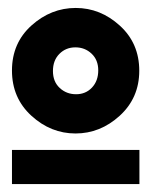

<svg xmlns="http://www.w3.org/2000/svg" viewBox="-20 -845 377 478"><path d="M326.7 -668.9Q326.7 -601.1 277.8 -556.6Q229.5 -512.7 168 -512.7Q106.4 -512.7 58.1 -556.9Q9.8 -601.1 9.8 -669.4Q9.8 -737.8 58.3 -781.5Q106.9 -825.2 168.5 -825.2Q230 -825.2 278.3 -781.2Q326.7 -737.3 326.7 -668.9ZM224.6 -669.9Q224.6 -695.8 208 -711.4Q191.4 -727.1 167.7 -727.1Q144 -727.1 127.9 -710.9Q111.8 -694.8 111.8 -668.2Q111.8 -641.6 128.7 -626Q145.5 -610.4 169.4 -610.4Q193.4 -610.4 209 -627Q224.6 -643.6 224.6 -669.9ZM9.8 -471.7H327.1V-386.7H9.8Z"/></svg>

Font: Newest Shape
Style: Bold
Weight: 700
Designer: Wojciech Kalinowski "wmk69" (wmk69@o2.pl)
Foundry: Wojciech Kalinowski "wmk69" (wmk69@o2.pl)
Version: Version 1.0.0; 2022-02-24